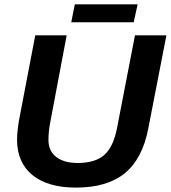

<svg xmlns="http://www.w3.org/2000/svg" viewBox="-20 -850 783 880"><path d="M328.1 9.8Q199.2 9.8 128.7 -47.6Q58.1 -105 58.1 -210.4Q58.1 -231.9 61.8 -262Q65.4 -292 69.3 -310.1L141.6 -688H285.6L210.9 -292.5Q202.1 -250 202.1 -208.5Q202.1 -158.2 237.8 -130.6Q273.4 -103 335.9 -103Q416.5 -103 458.3 -140.1Q500 -177.2 516.6 -264.2L598.6 -688H742.7L659.2 -258.8Q632.3 -121.6 551.8 -55.9Q471.2 9.8 328.1 9.8ZM610.8 -830.1 592.8 -748H306.6L322.8 -830.1Z"/></svg>

Font: Arimo
Style: Italic
Weight: 400
Italic angle: -12°
Designer: Steve Matteson
Foundry: Monotype Imaging Inc.
Version: Version 1.33